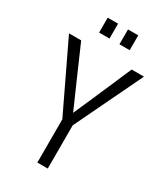

<svg xmlns="http://www.w3.org/2000/svg" viewBox="-238 -1083 1016 1179"><g transform="rotate(30 270.5 -493.0)"><path d="M232.9 -306.6 4.4 -784.2H90.8L178.2 -584L270.5 -374L362.3 -584L448.7 -784.2H536.1L306.6 -306.6V0H232.9ZM162.1 -986.3H235.8V-880.9H162.1ZM306.2 -986.3H378.9V-880.9H306.2Z"/></g></svg>

Font: Decalotype Light
Style: Regular
Weight: 300
Designer: Alfredo Marco Pradil
Foundry: Alfredo Marco Pradil
Version: Version 1.0